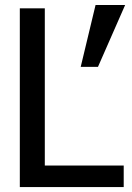

<svg xmlns="http://www.w3.org/2000/svg" viewBox="-20 -756 535 776"><path d="M480 0H60.1V-722.2H161.1V-86.9H480ZM485.8 -735.8 376 -485.8H306.2L366.2 -735.8Z"/></svg>

Font: Perun
Style: Regular
Weight: 400
Version: Version 1.0000